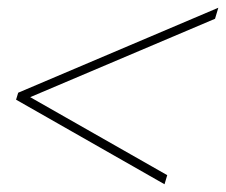

<svg xmlns="http://www.w3.org/2000/svg" viewBox="-20 -466 584 496"><path d="M412 -13.5 405 10 21.5 -208.5 27 -226.5 544 -446 535.5 -417.5 58 -215Z"/></svg>

Font: Newsreader 16pt ExtraLight
Style: Italic
Weight: 275
Italic angle: -17°
Designer: Hugues Gentile
Foundry: Production Type
Version: Version 1.003; ttfautohint (v1.8.3)